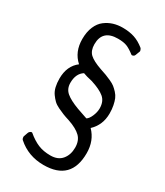

<svg xmlns="http://www.w3.org/2000/svg" viewBox="-180 -784 746 866"><g transform="rotate(30 192.5 -350.5)"><path d="M257.3 -272Q268.6 -278.3 277.8 -299.6Q287.1 -320.8 287.1 -340.8Q287.1 -377 264.6 -396Q242.2 -415 193.8 -430.2Q162.6 -437 146.5 -443.4Q114.7 -423.3 114.7 -375Q114.7 -344.2 136.2 -325.9Q157.7 -307.6 203.6 -290.5Q219.7 -285.6 257.3 -272ZM194.8 6.8Q115.2 6.8 58.6 -43.5Q53.2 -47.9 53.2 -60.1L61 -82.5Q63 -88.9 68.8 -92.5Q74.7 -96.2 78.6 -93.8Q108.4 -68.8 136 -57.4Q163.6 -45.9 200.2 -45.9Q239.3 -45.9 259.5 -70.3Q279.8 -94.7 279.8 -132.3Q279.8 -168.5 258.8 -189Q237.8 -209.5 193.8 -224.6Q171.9 -231.4 158.9 -236.6Q146 -241.7 128.7 -250Q111.3 -258.3 101.3 -268.1Q91.3 -277.8 81.3 -291.7Q71.3 -305.7 66.9 -324.7Q62.5 -343.8 62.5 -367.2Q62.5 -433.1 106.9 -466.8Q62.5 -506.3 62.5 -573.2Q62.5 -610.4 74.2 -637.7Q85.9 -665 105.7 -679.9Q125.5 -694.8 147.9 -701.7Q170.4 -708.5 195.3 -708.5Q230.5 -708.5 257.1 -699.7Q283.7 -690.9 309.6 -669.9Q311.5 -668.5 313.7 -663.3Q315.9 -658.2 315.9 -654.8L306.6 -630.4Q304.7 -625 298.8 -622.6Q293 -620.1 289.6 -622.6Q267.1 -640.1 249.5 -647.5Q231.9 -654.8 201.7 -654.8Q121.6 -654.8 121.6 -580.1Q121.6 -546.9 140.1 -529.5Q158.7 -512.2 203.6 -496.6Q223.1 -490.2 234.9 -485.8Q246.6 -481.4 262.7 -474.1Q278.8 -466.8 288.1 -459.5Q297.4 -452.1 308.1 -440.7Q318.8 -429.2 324.5 -415.8Q330.1 -402.3 333.7 -384Q337.4 -365.7 337.4 -343.3Q337.4 -283.2 295.9 -244.1Q337.4 -201.7 337.4 -136.7Q337.4 6.8 194.8 6.8Z"/></g></svg>

Font: BenchNine
Style: Regular
Weight: 400
Designer: Vernon Adams
Foundry: Vernon Adams
Version: Version 1 ; ttfautohint (v0.92.18-e454-dirty) -l 8 -r 50 -G 